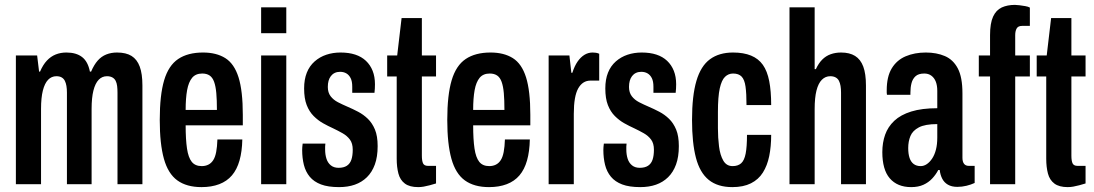

<svg xmlns="http://www.w3.org/2000/svg" viewBox="-20 -754 4480 786"><path d="M45 0V-527H132L140 -461H144Q156 -489 172 -506Q188 -523 208 -531Q228 -539 252 -539Q292 -539 316 -520.5Q340 -502 348 -461H353Q365 -489 380 -506Q395 -523 415 -531Q435 -539 459 -539Q496 -539 518.5 -525Q541 -511 552 -481.5Q563 -452 563 -404V0H461V-375Q461 -390 459.5 -402Q458 -414 453.5 -423Q449 -432 440 -437Q431 -442 418 -442Q398 -442 384 -427.5Q370 -413 362.5 -383.5Q355 -354 355 -308V0H254V-375Q254 -390 252 -402Q250 -414 245.5 -423Q241 -432 232.5 -437Q224 -442 211 -442Q191 -442 177 -427.5Q163 -413 155.5 -383.5Q148 -354 148 -308V0Z M805 12Q744 12 706 -15.5Q668 -43 651 -104Q634 -165 634 -263Q634 -365 652 -425.5Q670 -486 709.5 -512.5Q749 -539 811 -539Q866 -539 902.5 -516Q939 -493 956.5 -437.5Q974 -382 974 -284V-241H740Q740 -183 745.5 -146Q751 -109 765 -91.5Q779 -74 806 -74Q821 -74 833 -80Q845 -86 853 -98.5Q861 -111 865 -132Q869 -153 870 -183H972Q971 -134 960.5 -97Q950 -60 929.5 -36Q909 -12 877.5 0Q846 12 805 12ZM740 -304H868Q868 -345 865.5 -373Q863 -401 856.5 -419Q850 -437 838 -445Q826 -453 808 -453Q781 -453 766.5 -435.5Q752 -418 746 -385Q740 -352 740 -304Z M1049 -618V-724H1152V-618ZM1049 0V-527H1152V0Z M1368 12Q1323 12 1294 1Q1265 -10 1248 -30.5Q1231 -51 1224 -79Q1217 -107 1217 -140Q1217 -145 1217.5 -152Q1218 -159 1219 -166H1312Q1311 -159 1311 -153.5Q1311 -148 1311 -142Q1311 -121 1316.5 -104Q1322 -87 1334.5 -77Q1347 -67 1366 -67Q1387 -67 1400 -75.5Q1413 -84 1418.5 -100.5Q1424 -117 1424 -141Q1424 -167 1412.5 -182.5Q1401 -198 1382.5 -208.5Q1364 -219 1343 -229Q1323 -238 1302.5 -249.5Q1282 -261 1264 -279Q1246 -297 1235.5 -324Q1225 -351 1225 -392Q1225 -429 1236 -456.5Q1247 -484 1268 -502.5Q1289 -521 1316 -530Q1343 -539 1374 -539Q1408 -539 1434 -530.5Q1460 -522 1478 -505Q1496 -488 1505.5 -464Q1515 -440 1515 -409Q1515 -401 1514.5 -391.5Q1514 -382 1513 -374H1422V-399Q1422 -421 1415.5 -434Q1409 -447 1398 -453.5Q1387 -460 1372 -460Q1360 -460 1350.5 -455.5Q1341 -451 1334.5 -442.5Q1328 -434 1325 -423Q1322 -412 1322 -398Q1322 -375 1333.5 -360Q1345 -345 1363.5 -335.5Q1382 -326 1403 -317Q1424 -308 1446 -296.5Q1468 -285 1486 -267.5Q1504 -250 1515 -223.5Q1526 -197 1526 -156Q1526 -112 1514.5 -80.5Q1503 -49 1482 -28.5Q1461 -8 1432.5 2Q1404 12 1368 12Z M1692 12Q1657 12 1637.5 -2.5Q1618 -17 1611 -43.5Q1604 -70 1604 -104V-441H1565V-527H1606L1624 -680H1707V-527H1765V-441H1707V-117Q1707 -95 1712 -85Q1717 -75 1732 -75H1765V-3Q1752 1 1739 4.5Q1726 8 1714.5 10Q1703 12 1692 12Z M1982 12Q1921 12 1883 -15.5Q1845 -43 1828 -104Q1811 -165 1811 -263Q1811 -365 1829 -425.5Q1847 -486 1886.5 -512.5Q1926 -539 1988 -539Q2043 -539 2079.5 -516Q2116 -493 2133.5 -437.5Q2151 -382 2151 -284V-241H1917Q1917 -183 1922.5 -146Q1928 -109 1942 -91.5Q1956 -74 1983 -74Q1998 -74 2010 -80Q2022 -86 2030 -98.5Q2038 -111 2042 -132Q2046 -153 2047 -183H2149Q2148 -134 2137.5 -97Q2127 -60 2106.5 -36Q2086 -12 2054.5 0Q2023 12 1982 12ZM1917 -304H2045Q2045 -345 2042.5 -373Q2040 -401 2033.5 -419Q2027 -437 2015 -445Q2003 -453 1985 -453Q1958 -453 1943.5 -435.5Q1929 -418 1923 -385Q1917 -352 1917 -304Z M2226 0V-527H2311L2319 -456H2323Q2332 -484 2344.5 -502Q2357 -520 2372.5 -529.5Q2388 -539 2406 -539Q2413 -539 2419.5 -538Q2426 -537 2433 -534V-424H2397Q2381 -424 2368.5 -416Q2356 -408 2347 -392Q2338 -376 2333.5 -350Q2329 -324 2329 -288V0Z M2601 12Q2556 12 2527 1Q2498 -10 2481 -30.5Q2464 -51 2457 -79Q2450 -107 2450 -140Q2450 -145 2450.5 -152Q2451 -159 2452 -166H2545Q2544 -159 2544 -153.5Q2544 -148 2544 -142Q2544 -121 2549.5 -104Q2555 -87 2567.5 -77Q2580 -67 2599 -67Q2620 -67 2633 -75.5Q2646 -84 2651.5 -100.5Q2657 -117 2657 -141Q2657 -167 2645.5 -182.5Q2634 -198 2615.5 -208.5Q2597 -219 2576 -229Q2556 -238 2535.5 -249.5Q2515 -261 2497 -279Q2479 -297 2468.5 -324Q2458 -351 2458 -392Q2458 -429 2469 -456.5Q2480 -484 2501 -502.5Q2522 -521 2549 -530Q2576 -539 2607 -539Q2641 -539 2667 -530.5Q2693 -522 2711 -505Q2729 -488 2738.5 -464Q2748 -440 2748 -409Q2748 -401 2747.5 -391.5Q2747 -382 2746 -374H2655V-399Q2655 -421 2648.5 -434Q2642 -447 2631 -453.5Q2620 -460 2605 -460Q2593 -460 2583.5 -455.5Q2574 -451 2567.5 -442.5Q2561 -434 2558 -423Q2555 -412 2555 -398Q2555 -375 2566.5 -360Q2578 -345 2596.5 -335.5Q2615 -326 2636 -317Q2657 -308 2679 -296.5Q2701 -285 2719 -267.5Q2737 -250 2748 -223.5Q2759 -197 2759 -156Q2759 -112 2747.5 -80.5Q2736 -49 2715 -28.5Q2694 -8 2665.5 2Q2637 12 2601 12Z M2978 12Q2918 12 2881.5 -17.5Q2845 -47 2829 -108Q2813 -169 2813 -263Q2813 -362 2831 -423Q2849 -484 2886.5 -511.5Q2924 -539 2981 -539Q3024 -539 3054.5 -526.5Q3085 -514 3103 -488.5Q3121 -463 3129 -422Q3137 -381 3137 -324H3036Q3036 -371 3032 -399.5Q3028 -428 3016 -440.5Q3004 -453 2981 -453Q2962 -453 2948 -439.5Q2934 -426 2926.5 -392Q2919 -358 2919 -295V-229Q2919 -190 2923.5 -154.5Q2928 -119 2941 -96.5Q2954 -74 2979 -74Q3001 -74 3014 -85.5Q3027 -97 3032.5 -125Q3038 -153 3038 -202H3137Q3137 -154 3129 -115Q3121 -76 3103 -47.5Q3085 -19 3054 -3.5Q3023 12 2978 12Z M3212 0V-724H3315V-471H3320Q3331 -495 3346 -510Q3361 -525 3380.5 -532Q3400 -539 3423 -539Q3458 -539 3480.5 -525Q3503 -511 3514 -481.5Q3525 -452 3525 -404V0H3423V-375Q3423 -390 3421 -402Q3419 -414 3414.5 -423Q3410 -432 3401 -437Q3392 -442 3379 -442Q3359 -442 3344.5 -427.5Q3330 -413 3322.5 -383.5Q3315 -354 3315 -308V0Z M3710 12Q3682 12 3660 3Q3638 -6 3622.5 -24Q3607 -42 3599.5 -69Q3592 -96 3592 -131Q3592 -170 3603.5 -202.5Q3615 -235 3641 -259.5Q3667 -284 3710.5 -297.5Q3754 -311 3817 -311V-382Q3817 -404 3811 -419.5Q3805 -435 3793 -444Q3781 -453 3764 -453Q3740 -453 3728 -442Q3716 -431 3711.5 -413.5Q3707 -396 3707 -374V-366H3611Q3610 -370 3610 -374.5Q3610 -379 3610 -384Q3610 -440 3630.5 -474Q3651 -508 3687.5 -523.5Q3724 -539 3770 -539Q3814 -539 3848 -524.5Q3882 -510 3901 -474Q3920 -438 3920 -372V-108Q3920 -92 3926.5 -83.5Q3933 -75 3946 -75H3970V-5Q3955 2 3936.5 6.5Q3918 11 3899 11Q3876 11 3860.5 2Q3845 -7 3837 -23Q3829 -39 3827 -58H3821Q3811 -39 3796 -23Q3781 -7 3760 2.5Q3739 12 3710 12ZM3749 -74Q3762 -74 3774 -82Q3786 -90 3796 -105Q3806 -120 3811.5 -141.5Q3817 -163 3817 -191V-246Q3767 -246 3741.5 -232.5Q3716 -219 3707 -197Q3698 -175 3698 -148Q3698 -124 3703.5 -107.5Q3709 -91 3720.5 -82.5Q3732 -74 3749 -74Z M4033 0V-441H3987V-527H4033V-610Q4033 -659 4045.5 -686Q4058 -713 4081 -723.5Q4104 -734 4135 -734Q4142 -734 4153.5 -732.5Q4165 -731 4177 -729Q4189 -727 4196 -723V-648H4164Q4148 -648 4142 -637.5Q4136 -627 4136 -610V-527H4196V-441H4136V0Z M4351 12Q4316 12 4296.5 -2.5Q4277 -17 4270 -43.5Q4263 -70 4263 -104V-441H4224V-527H4265L4283 -680H4366V-527H4424V-441H4366V-117Q4366 -95 4371 -85Q4376 -75 4391 -75H4424V-3Q4411 1 4398 4.5Q4385 8 4373.5 10Q4362 12 4351 12Z"/></svg>

Font: Archivo SemiBold ExtraCondensed
Style: Regular
Weight: 600
Width: 2
Version: Version 2.001